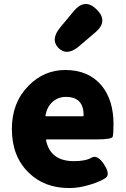

<svg xmlns="http://www.w3.org/2000/svg" viewBox="-20 -937 636 971"><path d="M330 14Q203 14 124 -65Q40 -147 40 -285Q40 -418 124 -503Q202 -583 310 -583Q428 -583 494 -504Q554 -431 554 -309Q554 -260 550 -246Q546 -232 469 -232H217Q212 -232 213 -227Q235 -122 354 -122Q413 -122 442.5 -139.5Q472 -157 506 -106Q539 -55 514.5 -37.5Q490 -20 435.5 -3Q381 14 330 14ZM210 -354Q209 -349 214 -349H398Q403 -349 403 -354Q403 -447 313 -447Q274 -447 246 -422Q218 -397 210 -354ZM382 -705Q320 -651 276 -694Q233 -737 286 -800L354 -882Q410 -948 469 -889Q529 -830 463 -774Z"/></svg>

Font: Resource Han Rounded KR Heavy
Style: Regular
Weight: 900
Designer: Cyano Hao (round all glyphs); Ryoko NISHIZUKA 西塚涼子 (kana, bopomofo & ideographs); Paul D. Hunt (Latin, Greek & Cyrillic)
Foundry: Cyano Hao
Version: 0.990